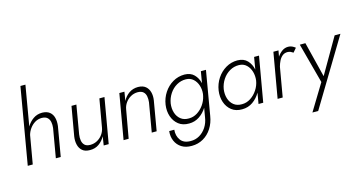

<svg xmlns="http://www.w3.org/2000/svg" viewBox="-98 -1223 3562 1895"><g transform="rotate(-15 1683.5 -275.5)"><path d="M387 -296Q391 -329 385.5 -357Q380 -385 361 -402.5Q342 -420 305 -421Q266 -421 234.5 -402Q203 -383 181 -352.5Q159 -322 150 -288L100 0H49L183 -780H234L164 -371Q189 -414 229 -442Q269 -470 321 -470Q369 -469 397 -446.5Q425 -424 434.5 -386Q444 -348 438 -302L386 0H336Z M619 -168Q614 -134 619 -105Q624 -76 643 -58Q662 -40 700 -40Q739 -40 772 -58.5Q805 -77 826.5 -107.5Q848 -138 854 -174L904 -460H956L876 0H825L839 -90Q815 -46 775.5 -18Q736 10 683 9Q634 9 606.5 -14.5Q579 -38 569.5 -77Q560 -116 567 -162L619 -460H669Z M1367 -296Q1371 -329 1365.5 -357.5Q1360 -386 1341 -403Q1322 -420 1285 -421Q1246 -421 1213 -402.5Q1180 -384 1158.5 -353.5Q1137 -323 1131 -286L1080 0H1028L1108 -460H1160L1145 -369Q1168 -414 1208 -442Q1248 -470 1301 -470Q1350 -469 1377.5 -446Q1405 -423 1415 -385Q1425 -347 1418 -302L1366 0H1316Z M1486 30H1538Q1532 92 1564 136Q1596 180 1666 180Q1715 181 1756.5 157Q1798 133 1826.5 89.5Q1855 46 1863 -10L1879 -103Q1849 -54 1802 -22.5Q1755 9 1697 9Q1632 10 1589.5 -23.5Q1547 -57 1528.5 -111.5Q1510 -166 1519 -230Q1529 -297 1565 -351.5Q1601 -406 1655.5 -438Q1710 -470 1775 -470Q1837 -469 1872.5 -433Q1908 -397 1921 -343L1941 -460H1993L1916 -10Q1905 60 1870.5 114Q1836 168 1783 198.5Q1730 229 1666 229Q1604 230 1562 203.5Q1520 177 1500 131.5Q1480 86 1486 30ZM1571 -230Q1564 -179 1577.5 -135.5Q1591 -92 1624 -65.5Q1657 -39 1708 -40Q1753 -40 1792.5 -64.5Q1832 -89 1860.5 -129.5Q1889 -170 1899 -217L1903 -238Q1908 -282 1895 -323.5Q1882 -365 1852 -392.5Q1822 -420 1777 -421Q1726 -422 1682 -396.5Q1638 -371 1609 -327Q1580 -283 1571 -230Z M2061 -230Q2071 -297 2107 -351.5Q2143 -406 2197.5 -438Q2252 -470 2316 -470Q2381 -469 2417 -430.5Q2453 -392 2464 -336L2485 -460H2535L2455 0H2407L2426 -111Q2396 -58 2348 -24.5Q2300 9 2239 9Q2174 10 2131.5 -23.5Q2089 -57 2070.5 -111.5Q2052 -166 2061 -230ZM2113 -230Q2106 -179 2119.5 -135.5Q2133 -92 2166 -65.5Q2199 -39 2250 -40Q2297 -40 2338 -66.5Q2379 -93 2407.5 -136.5Q2436 -180 2444 -230Q2450 -277 2437.5 -320Q2425 -363 2395 -391.5Q2365 -420 2319 -421Q2268 -422 2224 -396.5Q2180 -371 2151 -327Q2122 -283 2113 -230Z M2734 -460 2723 -399Q2744 -430 2772 -450Q2800 -470 2835 -470Q2856 -470 2873.5 -462Q2891 -454 2907 -441L2872 -400Q2859 -409 2846.5 -414.5Q2834 -420 2818 -421Q2786 -422 2764 -404.5Q2742 -387 2728 -359Q2714 -331 2706 -300L2654 0H2602L2682 -460Z M3367 -460 2958 219H2899L3062 -49L2952 -460H3009L3099 -99L3308 -460Z"/></g></svg>

Font: Jost* Light
Style: Italic
Weight: 300
Italic angle: -10°
Version: Version 3.7